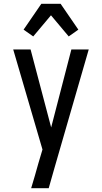

<svg xmlns="http://www.w3.org/2000/svg" viewBox="-20 -782 540 1017"><path d="M145 215Q155 182 164.5 149.5Q174 117 183 84L205 10L50 -520H142L251 -107L358 -520H450L269 106L238 215ZM156 -589 105 -625 199 -762H301L395 -625L344 -589L250 -701Z"/></svg>

Font: Iosevka Medium
Style: Regular
Weight: 500
Monospace: yes
Designer: Belleve Invis
Foundry: Belleve Invis
Version: Version 32.5.0; ttfautohint (v1.8.4)